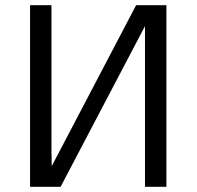

<svg xmlns="http://www.w3.org/2000/svg" viewBox="-20 -715 756 735"><path d="M95 0V-695H177V-132Q177 -123 177.5 -105.5Q178 -88 178 -79Q232 -182 339.5 -387Q447 -592 501 -695H617V0H535V-563V-615L212 0Z"/></svg>

Font: Coval
Style: Light
Weight: 300
Foundry: Context Ltd
Version: Version 001.000